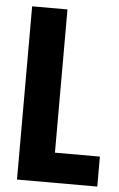

<svg xmlns="http://www.w3.org/2000/svg" viewBox="-52 -748 488 785"><g transform="rotate(5 192.0 -355.5)"><path d="M47.9 0H377.4V-123H192.9V-710.9H47.9Z"/></g></svg>

Font: Roboto Flex
Style: wght 700 wdth 25 opsz 34 GRAD 0.00 slnt 0.00 XTRA 468 XOPQ 96 YOPQ 79 YTLC 514 YTUC 712 YTAS 750 YTDE -203.00 YTFI 738
Weight: 700
Width: 1
Designer: Berlow after Robertson
Foundry: Google
Version: Version 3.100